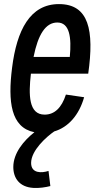

<svg xmlns="http://www.w3.org/2000/svg" viewBox="-20 -610 489 938"><path d="M226 299 217 225C184 236 132 238 132 186C132 125 207 58 245 32C313 12 366 -47 391 -135L302 -148C281 -83 246 -50 198 -50C120 -50 119 -146 131 -250H411C441 -463 414 -590 268 -590C127 -590 62 -463 39 -279C18 -113 33 13 148 36C96 77 45 138 45 206C45 260 75 304 143 308C170 310 203 305 226 299ZM260 -500C320 -500 330 -428 321 -332H144C166 -442 203 -500 260 -500Z"/></svg>

Font: Smiley Sans Oblique
Style: Regular
Weight: 400
Italic angle: -8°
Designer: oooooohmygosh, Nagisa Chen, Janine Sui, Heda Shi, Jian Li
Foundry: atelierAnchor
Version: Version 2.0.1